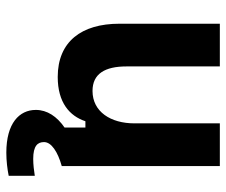

<svg xmlns="http://www.w3.org/2000/svg" viewBox="-74 -466 715 607"><g transform="rotate(90 283.5 -162.5)"><path d="M223.3 12.5C304.2 12.5 346.7 -25 363.3 -75H383.3V-9.2C348.3 15 327.5 45.8 327.5 81.7C327.5 134.2 370 175 462.5 175C489.2 175 515 171.7 535.8 167.5V85C520.8 87.5 500 90 482.5 90C440.8 90 429.2 75.8 429.2 55.8C429.2 32.5 460 12.5 504.2 0H505V-500H370V-230C370 -155 333.3 -97.5 267.5 -97.5C213.3 -97.5 190 -136.7 190 -205V-500H55V-182.5C55 -62.5 111.7 12.5 223.3 12.5Z"/></g></svg>

Font: Familjen Grotesk GF
Style: Bold
Weight: 700
Designer: Anders Wikstroem, Jonas Baeckman, Matilda Gysing, Kristian Moeller
Foundry: Familjen STHLM AB
Version: Version 2.000; Beta; Release 4; Build 6